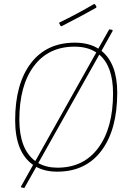

<svg xmlns="http://www.w3.org/2000/svg" viewBox="-20 -856 640 963"><path d="M452 -836 457 -834 464 -822 462 -817Q395 -779 288 -724L283 -727L276 -742Q367 -786 452 -836ZM355 -642Q426 -642 473 -612L528 -709L544 -706L545 -701L489 -601Q568 -537 568 -391Q568 -206 489 -100.5Q410 5 267 5Q206 5 162 -19L102 87L87 84L85 80L146 -29Q56 -92 56 -253Q56 -435 134.5 -538.5Q213 -642 355 -642ZM354 -622Q223 -622 150 -524.5Q77 -427 77 -256Q77 -108 157 -48L463 -593Q419 -622 354 -622ZM547 -387Q547 -524 478 -582L172 -38Q213 -15 268 -15Q400 -15 473.5 -115Q547 -215 547 -387Z"/></svg>

Font: Alegreya Sans SC Thin
Style: Italic
Weight: 100
Italic angle: -7°
Designer: Juan Pablo del Peral
Foundry: Huerta Tipografica
Version: Version 2.007